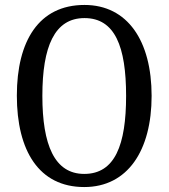

<svg xmlns="http://www.w3.org/2000/svg" viewBox="-20 -745 681 775"><path d="M320 10C495 10 592 -137 592 -358C592 -580 495 -725 321 -725C137 -725 48 -580 48 -359C48 -137 137 10 320 10ZM320 -43C200 -43 151 -160 151 -358C151 -557 200 -672 321 -672C444 -672 489 -557 489 -358C489 -160 444 -43 320 -43Z"/></svg>

Font: Noto Serif Myanmar Condensed
Style: Regular
Weight: 400
Width: 3
Designer: Ben Mitchell and the Monotype Design Team
Foundry: Monotype Imaging Inc.
Version: Version 2.106